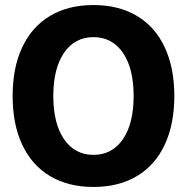

<svg xmlns="http://www.w3.org/2000/svg" viewBox="-20 -730 740 760"><path d="M30 -350Q30 -462 68 -543Q106 -624 178 -667Q250 -710 350 -710Q450 -710 522 -667Q594 -624 632 -543Q670 -462 670 -350Q670 -238 632 -157Q594 -76 522 -33Q450 10 350 10Q250 10 178 -33Q106 -76 68 -157Q30 -238 30 -350ZM509 -350Q509 -459 466.5 -521Q424 -583 350 -583Q276 -583 233.5 -521Q191 -459 191 -350Q191 -241 233.5 -179Q276 -117 350 -117Q424 -117 466.5 -179Q509 -241 509 -350Z"/></svg>

Font: Sarabun ExtraBold
Style: Regular
Weight: 800
Version: Version 1.000; ttfautohint (v1.6)